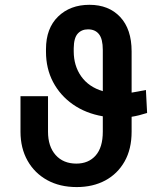

<svg xmlns="http://www.w3.org/2000/svg" viewBox="-20 -757 686 787"><path d="M578.1 -388.2 583 -293.9Q547.9 -282.7 519.5 -278.3V-217.3Q519.5 -146 490.7 -95.2Q461.9 -44.4 411.4 -17.3Q360.8 9.8 294.4 9.8Q225.1 9.8 173.3 -18.8Q121.6 -47.4 92.8 -98.6Q64 -149.9 64 -217.3V-362.8H176.8V-217.3Q176.8 -156.7 208 -121.6Q239.3 -86.4 293 -86.4Q342.8 -86.4 372.1 -119.6Q401.4 -152.8 401.4 -217.3V-280.3Q331.1 -292.5 278.8 -329.1Q226.6 -365.7 197.5 -420.9Q168.5 -476.1 168.5 -544.9V-555.7Q168.5 -640.6 218 -689Q267.6 -737.3 346.7 -737.3Q425.8 -737.3 472.7 -687.3Q519.5 -637.2 519.5 -546.4V-377.4Q530.8 -379.4 544.9 -381.8Q559.1 -384.3 578.1 -388.2ZM401.4 -383.3V-552.2Q401.4 -597.2 385.7 -616.9Q370.1 -636.7 340.8 -636.7Q314.5 -636.7 298.6 -619.1Q282.7 -601.6 282.2 -559.1V-546.4Q282.2 -487.3 313 -443.8Q343.8 -400.4 401.4 -383.3Z"/></svg>

Font: Inter Medium
Style: Regular
Weight: 500
Designer: Rasmus Andersson
Foundry: rsms
Version: Version 4.001;git-9221beed3